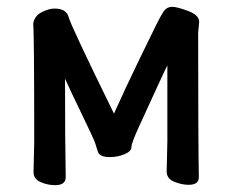

<svg xmlns="http://www.w3.org/2000/svg" viewBox="-20 -519 679 561"><path d="M141 22Q119 22 98.5 13Q78 4 78 -16L80 -106Q80 -421 77 -450Q81 -473 102 -483.5Q123 -494 139 -494Q174 -494 180.5 -469Q187 -444 313 -187Q348 -265 385.5 -342Q423 -419 436 -445.5Q449 -472 458 -485.5Q467 -499 484 -499Q497 -499 529.5 -487Q562 -475 562 -455L559 -424Q559 -106 561 -1Q561 21 531 21Q511 21 489 12Q467 3 467 -18L469 -106V-328Q458 -306 434.5 -254.5Q411 -203 387.5 -152Q364 -101 364 -89Q364 -77 344 -68.5Q324 -60 301 -60Q271 -60 266 -75.5Q261 -91 258 -101Q255 -111 218.5 -186.5Q182 -262 170 -289Q170 -106 172 -1Q172 22 141 22Z"/></svg>

Font: LXGW ZhenKai
Style: Regular
Weight: 400
Designer: LXGW / Fontworks Inc.
Foundry: LXGW / Fontworks Inc.
Version: Version 0.800;June 8, 2025